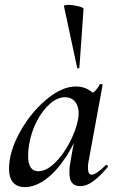

<svg xmlns="http://www.w3.org/2000/svg" viewBox="-20 -753 481 786"><path d="M17 -62Q17 -131 60.5 -210.5Q104 -290 168.5 -344.5Q233 -399 291 -399Q324 -399 351 -380.5Q378 -362 381 -326L327 -357Q343 -359 361 -373.5Q379 -388 388 -407Q390 -409 393 -409Q396 -409 398.5 -407.5Q401 -406 400 -405L342 -89Q340 -80 340 -66Q340 -38 355 -38Q374 -38 413 -77Q414 -78 416 -78Q419 -78 421 -74.5Q423 -71 421 -69Q388 -30 361 -10.5Q334 9 309 9Q286 9 275 -4.5Q264 -18 264 -47Q264 -68 268 -89L293 -229L313 -246Q288 -168 249 -109Q210 -50 166.5 -18.5Q123 13 82 13Q51 13 34 -5.5Q17 -24 17 -62ZM299 -261Q302 -276 302 -289Q302 -319 287 -337Q272 -355 246 -355Q216 -355 185.5 -329Q155 -303 131.5 -258.5Q108 -214 99 -160Q95 -137 95 -115Q95 -52 137 -52Q169 -52 203.5 -85Q238 -118 264 -167.5Q290 -217 299 -261ZM259 -733Q278 -733 300.5 -727.5Q323 -722 322 -716L305 -476Q305 -474 300.5 -473Q296 -472 296 -475L242 -727Q241 -733 259 -733Z"/></svg>

Font: Cormorant Infant SemiBold
Style: Italic
Weight: 600
Italic angle: -10°
Designer: Christian Thalmann (Catharsis Fonts)
Foundry: Catharsis Fonts
Version: Version 4.000